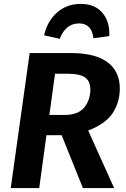

<svg xmlns="http://www.w3.org/2000/svg" viewBox="-20 -964 645 984"><path d="M432 -295 565 0H405L296 -271H218L181 0H35L132 -692H345Q468 -692 531 -645Q594 -598 594 -511Q594 -440 557.5 -384.5Q521 -329 432 -295ZM233 -375H311Q381 -375 412 -413.5Q443 -452 443 -505Q443 -548 416 -567Q389 -586 330 -586H262ZM206 -783Q222 -855 272 -899.5Q322 -944 394 -944Q467 -944 505.5 -897.5Q544 -851 540 -779L459 -768Q450 -844 385 -844Q317 -844 286 -765Z"/></svg>

Font: Fira Sans SemiBold
Style: Italic
Weight: 600
Italic angle: -8°
Designer: bBox Type GmbH & Carrois Corporate GbR & Edenspiekermann AG
Foundry: bBox Type GmbH & Carrois Corporate GbR & Edenspiekermann AG
Version: Version 4.301